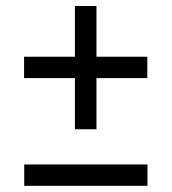

<svg xmlns="http://www.w3.org/2000/svg" viewBox="-20 -610 570 638"><path d="M229 -180.5V-350.5H60V-421.5H229V-590H300.5V-421.5H469.5V-350.5H300.5V-180.5ZM60.5 7.5V-63.5H470V7.5Z"/></svg>

Font: Besley* Narrow Semi
Style: Regular
Weight: 600
Width: 4
Designer: Owen Earl
Foundry: indestructible type*
Version: Version 3.000; ttfautohint (v1.8.3)